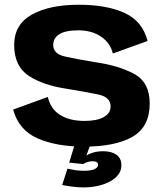

<svg xmlns="http://www.w3.org/2000/svg" viewBox="-20 -618 695 815"><path d="M336.5 4.4Q470.3 4.4 542.9 -37.7Q615.5 -79.8 615.5 -178.8Q615.5 -268.9 548.8 -304.7Q482 -340.4 382.2 -354.3Q304.8 -367.1 255.3 -378.2Q205.9 -389.3 205.9 -427.3Q205.9 -456.4 231.8 -472.8Q257.7 -489.2 311.9 -489.2Q369.9 -489.2 408.9 -462.6Q447.9 -436.1 459.1 -391L606.4 -444Q585 -528 509.3 -562.9Q433.6 -597.9 314.1 -597.9Q190.9 -597.9 115.6 -556.3Q40.2 -514.6 40.2 -426.9Q40.2 -337 101.7 -296.4Q163.2 -255.8 264.4 -241Q345.2 -227.7 397.4 -216.8Q449.5 -205.8 449.5 -166.3Q449.5 -137.4 420.4 -121Q391.4 -104.7 339.1 -104.7Q275.4 -104.7 234.9 -130.2Q194.3 -155.7 183.1 -206.5L35.7 -152.8Q59.4 -66 139.2 -30.8Q219 4.4 336.5 4.4ZM334.7 177.5Q364.3 177.5 393.2 171.5Q422 165.4 445.1 153.3Q468.2 141.3 481.7 123.9Q495.3 106.4 495.3 83.8Q495.3 53.7 474.2 38.8Q453.2 23.9 418 23.9Q390.8 23.9 369.2 31.6Q347.6 39.4 336.4 50.6L333.5 78.4Q340.1 73.6 350.8 70Q361.5 66.4 371.8 66.4Q384 66.4 390 69.8Q396.1 73.2 396.1 81.5Q396.1 93.2 381.1 100.1Q366.1 106.9 335.6 106.9Q315.5 106.9 297.4 104Q279.3 101 266.3 97.9L243.9 167.3Q266.2 171.8 289.9 174.7Q313.5 177.5 334.7 177.5ZM333.5 78.4 362 0H295.7L273.6 72.3Z"/></svg>

Font: Anybody Thin
Style: Regular
Weight: 100
Designer: Tyler Finck
Foundry: Etcetera Type Company
Version: Version 1.114;gftools[0.9.25]